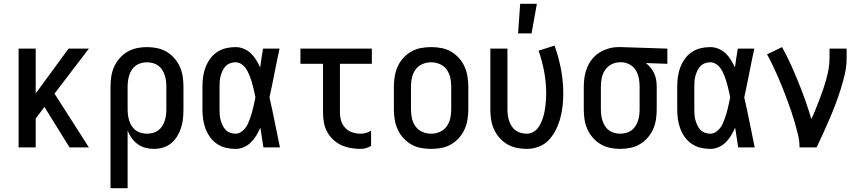

<svg xmlns="http://www.w3.org/2000/svg" viewBox="-20 -776 4540 1011"><path d="M346 0 214 -213 168 -152V0H78V-520H168V-284L341 -520H448L267 -283L448 0Z M562 215V-320Q562 -347 566 -373.5Q570 -400 581 -424.5Q592 -449 610 -469.5Q628 -490 651 -503.5Q674 -517 700.5 -522.5Q727 -528 754 -528Q781 -528 807.5 -522.5Q834 -517 857 -503.5Q880 -490 898 -469.5Q916 -449 927 -424.5Q938 -400 942 -373.5Q946 -347 946 -320V-200Q946 -175 943.5 -151Q941 -127 933.5 -103.5Q926 -80 913 -58.5Q900 -37 881 -21.5Q862 -6 838.5 1Q815 8 790 8Q767 8 745 2Q723 -4 705 -17Q687 -30 673.5 -49Q660 -68 652 -89V215ZM754 -72Q769 -72 784.5 -76Q800 -80 812.5 -89Q825 -98 833.5 -111Q842 -124 847 -139Q852 -154 854 -169.5Q856 -185 856 -200V-320Q856 -335 854 -350.5Q852 -366 847 -381Q842 -396 833.5 -409Q825 -422 812.5 -431Q800 -440 784.5 -444Q769 -448 754 -448Q739 -448 723.5 -444Q708 -440 695.5 -431Q683 -422 674.5 -409Q666 -396 661 -381Q656 -366 654 -350.5Q652 -335 652 -320V-200Q652 -185 654 -169.5Q656 -154 661 -139Q666 -124 674.5 -111Q683 -98 695.5 -89Q708 -80 723.5 -76Q739 -72 754 -72Z M1220 8Q1194 8 1169 2Q1144 -4 1122.5 -18.5Q1101 -33 1086 -54Q1071 -75 1062 -99Q1053 -123 1049.5 -148.5Q1046 -174 1046 -200V-320Q1046 -346 1049.5 -371.5Q1053 -397 1062 -421Q1071 -445 1086 -466Q1101 -487 1122.5 -501.5Q1144 -516 1169 -522Q1194 -528 1220 -528Q1242 -528 1263 -519.5Q1284 -511 1300.5 -495.5Q1317 -480 1328.5 -461Q1340 -442 1350 -421Q1353 -446 1357 -470.5Q1361 -495 1365 -520H1452Q1438 -456 1425.5 -391.5Q1413 -327 1399 -263Q1414 -198 1427 -132Q1440 -66 1454 0H1367Q1363 -26 1359 -52Q1355 -78 1351 -104Q1342 -83 1330 -63Q1318 -43 1302 -27Q1286 -11 1264.5 -1.5Q1243 8 1220 8ZM1220 -72Q1235 -72 1247.5 -80Q1260 -88 1269.5 -99Q1279 -110 1285 -123.5Q1291 -137 1296 -150.5Q1301 -164 1305 -178Q1309 -192 1312.5 -206.5Q1316 -221 1319 -235Q1322 -249 1325 -264Q1322 -278 1319 -291.5Q1316 -305 1312.5 -319Q1309 -333 1305 -346.5Q1301 -360 1296 -373Q1291 -386 1284.5 -399Q1278 -412 1269 -423Q1260 -434 1247 -441Q1234 -448 1220 -448Q1206 -448 1192 -443Q1178 -438 1168 -427.5Q1158 -417 1152 -404Q1146 -391 1142 -377Q1138 -363 1137 -348.5Q1136 -334 1136 -320V-200Q1136 -186 1137 -171.5Q1138 -157 1142 -143Q1146 -129 1152 -116Q1158 -103 1168 -92.5Q1178 -82 1192 -77Q1206 -72 1220 -72Z M1879 8Q1853 8 1827 3.5Q1801 -1 1777 -12Q1753 -23 1734 -41Q1715 -59 1702.5 -82Q1690 -105 1685.5 -131Q1681 -157 1681 -184V-440H1562V-520H1938V-440H1770V-184Q1770 -161 1776.5 -139.5Q1783 -118 1798.5 -102Q1814 -86 1835.5 -79Q1857 -72 1879 -72Q1893 -72 1907.5 -76Q1922 -80 1934 -88V-8Q1922 0 1907.5 4Q1893 8 1879 8Z M2250 8Q2223 8 2196 3Q2169 -2 2145.5 -15.5Q2122 -29 2103.5 -49.5Q2085 -70 2074 -94.5Q2063 -119 2058.5 -146Q2054 -173 2054 -200V-320Q2054 -347 2058.5 -374Q2063 -401 2074 -425.5Q2085 -450 2103.5 -470.5Q2122 -491 2145.5 -504.5Q2169 -518 2196 -523Q2223 -528 2250 -528Q2277 -528 2304 -523Q2331 -518 2354.5 -504.5Q2378 -491 2396.5 -470.5Q2415 -450 2426 -425.5Q2437 -401 2441.5 -374Q2446 -347 2446 -320V-200Q2446 -173 2441.5 -146Q2437 -119 2426 -94.5Q2415 -70 2396.5 -49.5Q2378 -29 2354.5 -15.5Q2331 -2 2304 3Q2277 8 2250 8ZM2250 -72Q2274 -72 2296 -81.5Q2318 -91 2332 -110.5Q2346 -130 2351 -153Q2356 -176 2356 -200V-320Q2356 -344 2351 -367Q2346 -390 2332 -409.5Q2318 -429 2296 -438.5Q2274 -448 2250 -448Q2226 -448 2204 -438.5Q2182 -429 2168 -409.5Q2154 -390 2149 -367Q2144 -344 2144 -320V-200Q2144 -176 2149 -153Q2154 -130 2168 -110.5Q2182 -91 2204 -81.5Q2226 -72 2250 -72Z M2754 8Q2727 8 2700.5 2.5Q2674 -3 2651 -16.5Q2628 -30 2610 -50.5Q2592 -71 2581 -95.5Q2570 -120 2566 -146.5Q2562 -173 2562 -200V-520H2652V-200Q2652 -185 2654 -169.5Q2656 -154 2661 -139Q2666 -124 2674.5 -111Q2683 -98 2695.5 -89Q2708 -80 2723.5 -76Q2739 -72 2754 -72Q2770 -72 2785 -79.5Q2800 -87 2810 -99Q2820 -111 2827 -126Q2834 -141 2839 -156Q2844 -171 2847 -187Q2850 -203 2852 -219Q2854 -235 2855 -251Q2856 -267 2856 -283Q2856 -341 2845.5 -398Q2835 -455 2816 -509L2900 -536Q2922 -475 2934 -411.5Q2946 -348 2946 -284Q2946 -251 2942.5 -218.5Q2939 -186 2930.5 -154.5Q2922 -123 2907.5 -93.5Q2893 -64 2871 -40Q2849 -16 2818 -4Q2787 8 2754 8ZM2708 -600 2719 -756H2807L2779 -600Z M3246 8Q3219 8 3192.5 2.5Q3166 -3 3143 -16.5Q3120 -30 3102 -50.5Q3084 -71 3073 -95.5Q3062 -120 3058 -146.5Q3054 -173 3054 -200V-320Q3054 -346 3058 -371.5Q3062 -397 3072 -421Q3082 -445 3098.5 -465.5Q3115 -486 3137 -499.5Q3159 -513 3184.5 -520.5Q3210 -528 3236 -528H3250L3494 -520V-440L3381 -444Q3395 -433 3406.5 -419Q3418 -405 3425 -389Q3432 -373 3435 -355.5Q3438 -338 3438 -320V-200Q3438 -173 3434 -146.5Q3430 -120 3419 -95.5Q3408 -71 3390 -50.5Q3372 -30 3349 -16.5Q3326 -3 3299.5 2.5Q3273 8 3246 8ZM3246 -72Q3261 -72 3276.5 -76Q3292 -80 3304.5 -89Q3317 -98 3325.5 -111Q3334 -124 3339 -139Q3344 -154 3346 -169.5Q3348 -185 3348 -200V-320Q3348 -342 3344 -363.5Q3340 -385 3329 -404Q3318 -423 3299 -434.5Q3280 -446 3258 -448H3243Q3220 -448 3199.5 -437Q3179 -426 3166 -407Q3153 -388 3148.5 -365.5Q3144 -343 3144 -320V-200Q3144 -185 3146 -169.5Q3148 -154 3153 -139Q3158 -124 3166.5 -111Q3175 -98 3187.5 -89Q3200 -80 3215.5 -76Q3231 -72 3246 -72Z M3720 8Q3694 8 3669 2Q3644 -4 3622.5 -18.5Q3601 -33 3586 -54Q3571 -75 3562 -99Q3553 -123 3549.5 -148.5Q3546 -174 3546 -200V-320Q3546 -346 3549.5 -371.5Q3553 -397 3562 -421Q3571 -445 3586 -466Q3601 -487 3622.5 -501.5Q3644 -516 3669 -522Q3694 -528 3720 -528Q3742 -528 3763 -519.5Q3784 -511 3800.5 -495.5Q3817 -480 3828.5 -461Q3840 -442 3850 -421Q3853 -446 3857 -470.5Q3861 -495 3865 -520H3952Q3938 -456 3925.5 -391.5Q3913 -327 3899 -263Q3914 -198 3927 -132Q3940 -66 3954 0H3867Q3863 -26 3859 -52Q3855 -78 3851 -104Q3842 -83 3830 -63Q3818 -43 3802 -27Q3786 -11 3764.5 -1.5Q3743 8 3720 8ZM3720 -72Q3735 -72 3747.5 -80Q3760 -88 3769.5 -99Q3779 -110 3785 -123.5Q3791 -137 3796 -150.5Q3801 -164 3805 -178Q3809 -192 3812.5 -206.5Q3816 -221 3819 -235Q3822 -249 3825 -264Q3822 -278 3819 -291.5Q3816 -305 3812.5 -319Q3809 -333 3805 -346.5Q3801 -360 3796 -373Q3791 -386 3784.5 -399Q3778 -412 3769 -423Q3760 -434 3747 -441Q3734 -448 3720 -448Q3706 -448 3692 -443Q3678 -438 3668 -427.5Q3658 -417 3652 -404Q3646 -391 3642 -377Q3638 -363 3637 -348.5Q3636 -334 3636 -320V-200Q3636 -186 3637 -171.5Q3638 -157 3642 -143Q3646 -129 3652 -116Q3658 -103 3668 -92.5Q3678 -82 3692 -77Q3706 -72 3720 -72Z M4190 0Q4190 -33 4182.5 -64.5Q4175 -96 4166 -127.5Q4157 -159 4146.5 -190Q4136 -221 4124.5 -251.5Q4113 -282 4101 -312.5Q4089 -343 4076 -372.5Q4063 -402 4049 -431.5Q4035 -461 4019 -490L4098 -528Q4123 -483 4144 -436.5Q4165 -390 4184.5 -342Q4204 -294 4221 -246Q4238 -198 4252 -149Q4264 -174 4274.5 -200Q4285 -226 4295 -252Q4305 -278 4314 -304.5Q4323 -331 4330.5 -358Q4338 -385 4343 -412.5Q4348 -440 4348 -468V-520H4438V-468Q4438 -427 4428.5 -386Q4419 -345 4406.5 -305.5Q4394 -266 4379.5 -227.5Q4365 -189 4348.5 -151Q4332 -113 4315 -75Q4298 -37 4280 0Z"/></svg>

Font: Iosevka Bendy Medium
Style: Regular
Weight: 500
Monospace: yes
Designer: Belleve Invis
Foundry: Belleve Invis
Version: Version 30.1.2